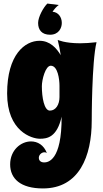

<svg xmlns="http://www.w3.org/2000/svg" viewBox="-20 -798 579 1078"><path d="M522 -561C487 -557 456 -555 430 -555C343 -555 304 -574 304 -574C311 -545 317 -516 321 -488C298 -527 261 -569 202 -569C120 -569 20 -492 20 -273C20 -61 158 -19 204 -19C245 -19 300 -27 326 -143C327 106 249 114 227 114C215 114 198 108 198 88C198 71 214 57 229 57C234 57 239 58 243 61C226 16 191 -4 154 -4C97 -4 37 45 37 125C37 205 95 260 221 260C425 260 495 79 495 -120C495 -120 495 -453 522 -561ZM314 -253C314 -212 294 -177 260 -177C228 -177 215 -251 215 -314C215 -350 235 -429 265 -429C305 -429 314 -352 314 -316ZM194 -669C194 -630 215 -603 261 -603C310 -603 327 -641 327 -669C327 -703 306 -730 275 -732C285 -747 296 -760 310 -770L246 -778C224 -757 194 -703 194 -669Z"/></svg>

Font: Spicy Rice
Style: Regular
Weight: 400
Designer: Astigmatic (AOETI)
Foundry: Astigmatic (AOETI)
Version: Version 1.000